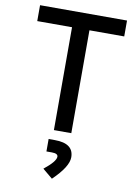

<svg xmlns="http://www.w3.org/2000/svg" viewBox="-103 -760 792 1104"><g transform="rotate(10 293.0 -207.5)"><path d="M242.2 0V-600.6H39.1V-693.4H546.9V-600.6H343.8V0ZM279.3 277.3 221.2 229Q288.6 175.3 288.6 147.5Q288.6 128.4 252.9 128.4H221.2V55.7H257.8Q367.7 55.7 367.7 137.2Q367.7 192.4 279.3 277.3Z"/></g></svg>

Font: Cascadia Code NF
Style: Regular
Weight: 400
Monospace: yes
Designer: Aaron Bell
Foundry: Saja Typeworks
Version: Version 2404.023; ttfautohint (v1.8.4)